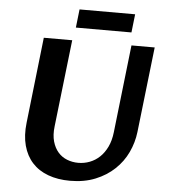

<svg xmlns="http://www.w3.org/2000/svg" viewBox="-59 -930 873 993"><g transform="rotate(5 377.5 -433.5)"><path d="M289.6 -715.3 237.8 -263.7Q232.4 -218.8 241.9 -185.3Q251.5 -151.9 270.8 -129.9Q290 -107.9 317.4 -97.2Q344.7 -86.4 375.5 -86.4Q406.7 -86.4 435.3 -97.4Q463.9 -108.4 486.6 -129.9Q509.3 -151.4 524.9 -183.8Q540.5 -216.3 545.4 -259.8L597.2 -715.3H717.8L667 -272Q660.6 -216.8 636.7 -166Q612.8 -115.2 571.5 -76.2Q530.3 -37.1 472.7 -13.7Q415 9.8 341.3 9.8Q277.3 9.8 227.3 -8.8Q177.2 -27.3 144.8 -63Q112.3 -98.6 98.1 -150.9Q84 -203.1 91.8 -270L142.1 -715.3ZM313.5 -877.4H602.1L591.3 -782.2H302.7Z"/></g></svg>

Font: Proza Libre
Style: SemiBold Italic
Weight: 600
Designer: Jasper de Waard
Foundry: Jasper de Waard
Version: Version 1.000; ttfautohint (v1.4.1.8-43bc)